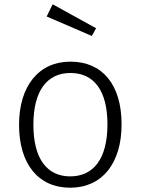

<svg xmlns="http://www.w3.org/2000/svg" viewBox="-20 -865 657 897"><path d="M226 -845 198 -788 409 -697 429 -733ZM309 -577C161 -577 69 -463 69 -282C69 -100 158 12 308 12C457 12 548 -102 548 -284C548 -469 459 -577 309 -577ZM309 -524C418 -524 482 -443 482 -284C482 -122 416 -41 308 -41C200 -41 136 -123 136 -282C136 -444 202 -524 309 -524Z"/></svg>

Font: Glow Sans SC Normal
Style: Regular
Weight: 400
Designer: Ryoko NISHIZUKA (kana, bopomofo & ideographs); Paul D. Hunt (Latin, Greek & Cyrillic); Sandoll Communications, Soo-young
Version: Version 0.93